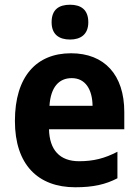

<svg xmlns="http://www.w3.org/2000/svg" viewBox="-20 -781 586 811"><path d="M276 -761C229 -761 198 -741 198 -687C198 -635 230 -614 276 -614C320 -614 353 -635 353 -687C353 -741 321 -761 276 -761ZM280 -556C134 -556 43 -458 43 -270C43 -86 140 10 298 10C374 10 426 -2 476 -28V-140C422 -112 375 -100 314 -100C232 -100 189 -148 187 -235H505V-308C505 -465 421 -556 280 -556ZM283 -451C341 -451 370 -403 371 -334H189C194 -413 229 -451 283 -451Z"/></svg>

Font: Noto Sans Myanmar UI SemiCondensed
Style: Bold
Weight: 700
Width: 4
Designer: Monotype Design Team
Foundry: Monotype Imaging Inc.
Version: Version 2.103